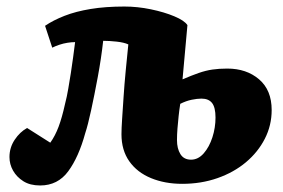

<svg xmlns="http://www.w3.org/2000/svg" viewBox="-20 -553 868 588"><path d="M118 -474Q143 -491 177.5 -504.5Q212 -518 257.5 -525.5Q303 -533 361 -533Q401 -533 442 -524.5Q483 -516 514 -503Q545 -490 554 -476L539 -310Q567 -322 588.5 -329.5Q610 -337 630.5 -340Q651 -343 676 -343Q735 -343 773.5 -310Q812 -277 812 -216Q812 -169 791 -128Q770 -87 733 -56Q696 -25 646 -7.5Q596 10 538 10Q485 10 442.5 -7.5Q400 -25 376 -59Q352 -93 352 -142Q352 -159 354 -189Q356 -219 358.5 -257Q361 -295 365 -336.5Q369 -378 373 -417Q360 -423 337.5 -425.5Q315 -428 296 -428Q290 -374 279.5 -317.5Q269 -261 259 -215Q249 -169 241 -145Q221 -72 189 -28.5Q157 15 103 15Q72 15 51.5 2Q31 -11 20 -30.5Q9 -50 9 -72Q9 -101 25 -125Q41 -149 63 -161L134 -116Q149 -137 159.5 -165Q170 -193 179 -234Q185 -257 189 -281Q193 -305 197 -329.5Q201 -354 204 -378Q207 -402 210 -424Q199 -424 186.5 -422Q174 -420 162 -416Q150 -412 140 -407ZM532 -235Q529 -216 527 -197Q525 -178 523.5 -159.5Q522 -141 522 -124Q522 -98 532.5 -81Q543 -64 565 -64Q587 -64 604 -83.5Q621 -103 630.5 -132.5Q640 -162 640 -193Q640 -224 629.5 -237.5Q619 -251 597 -251Q584 -251 567 -247.5Q550 -244 532 -235Z"/></svg>

Font: Literata 18pt ExtraBold
Style: Italic
Weight: 800
Italic angle: -2°
Designer: Latin by Veronika Burian and Jose Scaglione. Greek by Irene Vlachou. Cyrillic by Vera Evstafieva
Foundry: TypeTogether
Version: Version 3.103;gftools[0.9.29]